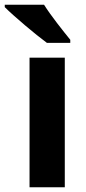

<svg xmlns="http://www.w3.org/2000/svg" viewBox="-54 -786 362 806"><path d="M131 -766H-34V-756C3 -719 95 -641 143 -606H241V-619C211 -656 159 -721 131 -766ZM218 0V-544H70V0Z"/></svg>

Font: Noto Sans Display
Style: Bold
Weight: 700
Designer: Monotype Design Team
Foundry: Monotype Imaging Inc.
Version: Version 1.900